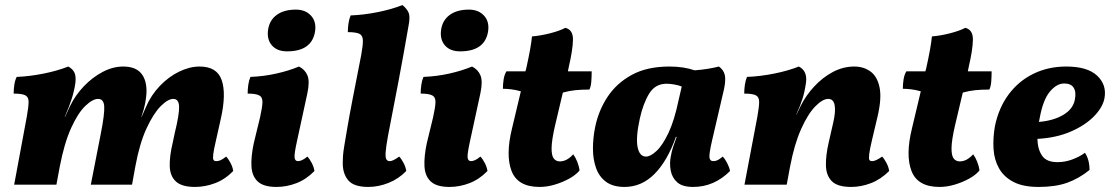

<svg xmlns="http://www.w3.org/2000/svg" viewBox="-20 -730 4403 759"><path d="M751 9Q699 9 675.5 -12.5Q652 -34 651 -73.5Q650 -113 663 -167L671 -205Q689 -278 688 -308.5Q687 -339 665 -339Q644 -339 615.5 -310.5Q587 -282 559.5 -223Q532 -164 515 -72L502 0H339L378 -199Q394 -280 392 -309.5Q390 -339 368 -339Q346 -339 317 -311Q288 -283 261 -223.5Q234 -164 216 -70L203 0H36L86 -269Q93 -308 93 -327.5Q93 -347 79.5 -353.5Q66 -360 34 -360Q34 -376 36.5 -394Q39 -412 46 -426Q97 -428 152 -439Q207 -450 250 -467Q268 -457 274.5 -442.5Q281 -428 278 -402Q274 -373 264 -341Q254 -309 236 -268H237L257 -311Q278 -354 311.5 -389Q345 -424 385.5 -445.5Q426 -467 467 -467Q516 -467 538.5 -439.5Q561 -412 559 -362Q558 -343 553.5 -320Q549 -297 539 -268H540L557 -307Q577 -354 612 -390.5Q647 -427 688.5 -447Q730 -467 769 -467Q838 -467 856.5 -413Q875 -359 853 -261L834 -176Q825 -138 823 -120.5Q821 -103 824 -98Q827 -93 835 -93Q843 -93 851.5 -96.5Q860 -100 874 -111Q883 -102 891.5 -85.5Q900 -69 902 -54Q870 -21 830.5 -6Q791 9 751 9Z M1073 9Q1022 9 999 -12.5Q976 -34 974 -72.5Q972 -111 983 -163L1008 -266Q1017 -306 1017.5 -326Q1018 -346 1004.5 -353Q991 -360 959 -360Q959 -377 961.5 -394.5Q964 -412 970 -426Q1022 -428 1071.5 -439Q1121 -450 1162 -467Q1186 -455 1195.5 -431.5Q1205 -408 1195 -361L1154 -172Q1143 -122 1144.5 -107.5Q1146 -93 1158 -93Q1165 -93 1174 -97Q1183 -101 1195 -111Q1204 -102 1212.5 -85.5Q1221 -69 1223 -54Q1191 -21 1152 -6Q1113 9 1073 9ZM1115 -527Q1075 -527 1054.5 -551Q1034 -575 1040 -614Q1046 -651 1074.5 -671.5Q1103 -692 1150 -692Q1188 -692 1210 -667.5Q1232 -643 1225 -603Q1211 -527 1115 -527Z M1436 9Q1378 9 1356 -18Q1334 -45 1335 -88Q1335 -100 1336 -115Q1337 -130 1341.5 -156.5Q1346 -183 1353.5 -227.5Q1361 -272 1374.5 -341.5Q1388 -411 1408 -513Q1415 -551 1414.5 -570.5Q1414 -590 1400.5 -596.5Q1387 -603 1355 -603Q1355 -620 1357.5 -637Q1360 -654 1366 -669Q1418 -671 1473 -682Q1528 -693 1571 -710Q1589 -695 1595.5 -679.5Q1602 -664 1595 -628Q1576 -518 1555.5 -409.5Q1535 -301 1514 -194Q1506 -150 1504.5 -128.5Q1503 -107 1507.5 -100Q1512 -93 1520 -93Q1527 -93 1535.5 -97Q1544 -101 1558 -111Q1567 -102 1575.5 -85.5Q1584 -69 1586 -54Q1556 -23 1516 -7Q1476 9 1436 9Z M1757 9Q1706 9 1683 -12.5Q1660 -34 1658 -72.5Q1656 -111 1667 -163L1692 -266Q1701 -306 1701.5 -326Q1702 -346 1688.5 -353Q1675 -360 1643 -360Q1643 -377 1645.5 -394.5Q1648 -412 1654 -426Q1706 -428 1755.5 -439Q1805 -450 1846 -467Q1870 -455 1879.5 -431.5Q1889 -408 1879 -361L1838 -172Q1827 -122 1828.5 -107.5Q1830 -93 1842 -93Q1849 -93 1858 -97Q1867 -101 1879 -111Q1888 -102 1896.5 -85.5Q1905 -69 1907 -54Q1875 -21 1836 -6Q1797 9 1757 9ZM1799 -527Q1759 -527 1738.5 -551Q1718 -575 1724 -614Q1730 -651 1758.5 -671.5Q1787 -692 1834 -692Q1872 -692 1894 -667.5Q1916 -643 1909 -603Q1895 -527 1799 -527Z M2113 9Q2027 9 2002.5 -53.5Q1978 -116 2004 -222L2039 -369Q2018 -375 2000.5 -377Q1983 -379 1968 -379Q1968 -398 1971 -416.5Q1974 -435 1982 -448H2057L2060 -458Q2070 -503 2075.5 -534Q2081 -565 2083 -586Q2118 -589 2155 -598.5Q2192 -608 2215 -620Q2246 -612 2245 -572Q2244 -532 2229 -468L2225 -448H2319Q2319 -427 2317.5 -407.5Q2316 -388 2310 -376Q2279 -376 2254.5 -373.5Q2230 -371 2205 -364L2174 -233Q2161 -176 2160.5 -145.5Q2160 -115 2169 -103.5Q2178 -92 2193 -92Q2221 -92 2246 -120Q2255 -108 2262 -90.5Q2269 -73 2271 -56Q2256 -38 2229.5 -23.5Q2203 -9 2172.5 0Q2142 9 2113 9Z M2822 -467Q2840 -454 2845 -434.5Q2850 -415 2842 -377L2795 -175Q2783 -123 2784.5 -108Q2786 -93 2800 -93Q2808 -93 2816 -96.5Q2824 -100 2837 -111Q2846 -102 2854.5 -85.5Q2863 -69 2866 -54Q2803 9 2720 9Q2678 9 2657.5 -9Q2637 -27 2631.5 -55.5Q2626 -84 2632 -113Q2635 -131 2641 -149.5Q2647 -168 2655 -189H2652Q2618 -93 2567 -42Q2516 9 2449 9Q2403 9 2375.5 -11.5Q2348 -32 2336 -66.5Q2324 -101 2324 -142Q2324 -183 2332 -224Q2345 -291 2381 -346Q2417 -401 2477.5 -434Q2538 -467 2626 -467Q2656 -467 2681 -463Q2706 -459 2726 -452Q2779 -456 2822 -467ZM2509 -260Q2493 -186 2500.5 -148.5Q2508 -111 2534 -111Q2551 -111 2575 -133Q2599 -155 2622.5 -204.5Q2646 -254 2663 -336L2675 -388Q2663 -393 2645.5 -396Q2628 -399 2615 -399Q2570 -399 2546 -359.5Q2522 -320 2509 -260Z M2923 0 2974 -269Q2981 -308 2981 -327.5Q2981 -347 2967.5 -353.5Q2954 -360 2922 -360Q2922 -377 2924.5 -394.5Q2927 -412 2933 -426Q2985 -428 3040 -439Q3095 -450 3138 -467Q3173 -449 3166 -402Q3161 -367 3152.5 -340Q3144 -313 3128 -278V-276L3145 -311Q3166 -353 3199 -388.5Q3232 -424 3272.5 -445.5Q3313 -467 3357 -467Q3394 -467 3421 -447.5Q3448 -428 3457 -384.5Q3466 -341 3449 -269L3427 -176Q3418 -138 3416 -120Q3414 -102 3417 -97.5Q3420 -93 3428 -93Q3442 -93 3467 -111Q3476 -102 3484.5 -85.5Q3493 -69 3495 -54Q3462 -21 3423 -6Q3384 9 3345 9Q3291 9 3268.5 -13.5Q3246 -36 3245 -75.5Q3244 -115 3256 -167L3274 -246Q3284 -289 3279.5 -314Q3275 -339 3254 -339Q3232 -339 3203 -309.5Q3174 -280 3147 -220Q3120 -160 3103 -70L3090 0Z M3694 9Q3608 9 3583.5 -53.5Q3559 -116 3585 -222L3620 -369Q3599 -375 3581.5 -377Q3564 -379 3549 -379Q3549 -398 3552 -416.5Q3555 -435 3563 -448H3638L3641 -458Q3651 -503 3656.5 -534Q3662 -565 3664 -586Q3699 -589 3736 -598.5Q3773 -608 3796 -620Q3827 -612 3826 -572Q3825 -532 3810 -468L3806 -448H3900Q3900 -427 3898.5 -407.5Q3897 -388 3891 -376Q3860 -376 3835.5 -373.5Q3811 -371 3786 -364L3755 -233Q3742 -176 3741.5 -145.5Q3741 -115 3750 -103.5Q3759 -92 3774 -92Q3802 -92 3827 -120Q3836 -108 3843 -90.5Q3850 -73 3852 -56Q3837 -38 3810.5 -23.5Q3784 -9 3753.5 0Q3723 9 3694 9Z M4086 9Q4024 9 3986 -11Q3948 -31 3929 -65Q3910 -99 3907.5 -142Q3905 -185 3913 -231Q3928 -304 3967.5 -357Q4007 -410 4065.5 -438.5Q4124 -467 4195 -467Q4279 -467 4317.5 -430.5Q4356 -394 4346 -341Q4339 -305 4304 -269.5Q4269 -234 4212 -209.5Q4155 -185 4081 -181Q4082 -140 4099.5 -114.5Q4117 -89 4160 -89Q4190 -89 4218.5 -99.5Q4247 -110 4269 -126Q4287 -99 4287 -58Q4245 -24 4198.5 -7.5Q4152 9 4086 9ZM4090 -263Q4089 -255 4087 -248Q4145 -253 4183.5 -276Q4222 -299 4229 -336Q4235 -366 4224.5 -383Q4214 -400 4187 -400Q4157 -400 4130 -367.5Q4103 -335 4090 -263Z"/></svg>

Font: Vollkorn ExtraBold
Style: Italic
Weight: 800
Italic angle: -11°
Designer: Friedrich Althausen
Foundry: Friedrich Althausen
Version: Version 5.000; ttfautohint (v1.8.3)